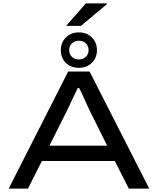

<svg xmlns="http://www.w3.org/2000/svg" viewBox="-20 -1107 927 1127"><path d="M31 0 380 -687H506L856 0H736L654 -162H226L144 0ZM270 -252H609L508 -455Q502 -467 493 -486.5Q484 -506 474.5 -527.5Q465 -549 456.5 -566.5Q448 -584 444 -591H437Q426 -570 413.5 -543Q401 -516 389.5 -492Q378 -468 372 -455ZM443 -709Q396 -709 366.5 -738Q337 -767 337 -812Q337 -858 367 -887.5Q397 -917 443 -917Q489 -917 519 -887.5Q549 -858 549 -813Q549 -767 519 -738Q489 -709 443 -709ZM443 -758Q468 -758 484 -773.5Q500 -789 500 -812Q500 -837 484 -852.5Q468 -868 443 -868Q418 -868 402 -852.5Q386 -837 386 -813Q386 -789 402 -773.5Q418 -758 443 -758ZM368 -955 484 -1087H608V-1083L455 -955Z"/></svg>

Font: Archivo Expanded
Style: Regular
Weight: 400
Width: 7
Designer: Hector Gatti
Foundry: Omnibus-Type
Version: Version 2.001